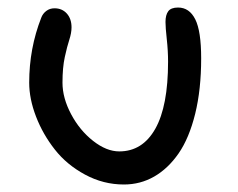

<svg xmlns="http://www.w3.org/2000/svg" viewBox="-20 -497 629 507"><path d="M307.1 -9.8Q252.9 -9.8 204.6 -35.9Q156.2 -62 124.8 -102.1Q93.3 -142.1 75.2 -189Q57.1 -235.8 57.1 -278.8Q57.1 -369.1 88.9 -450.2Q92.8 -460.9 102.1 -468Q111.3 -475.1 124 -475.1Q144 -475.1 156.5 -461.2Q168.9 -447.3 168.9 -424.8Q168.9 -410.2 163.1 -392.3Q157.2 -374.5 151.1 -346.4Q145 -318.4 145 -278.8Q145 -238.3 167.7 -195.6Q190.4 -152.8 225.8 -125Q261.2 -97.2 294.9 -97.2Q356.4 -97.2 390.1 -157Q423.8 -216.8 423.8 -334Q423.8 -362.8 420.4 -393.6Q417 -424.3 417 -439Q417 -457.5 424.3 -467.3Q431.6 -477.1 450.2 -477.1Q480 -477.1 495.6 -446Q511.2 -415 511.2 -342.8Q511.2 -260.7 495.4 -196.5Q479.5 -132.3 451.7 -92Q423.8 -51.8 387.2 -30.8Q350.6 -9.8 307.1 -9.8Z"/></svg>

Font: Shantell Sans Irregular
Style: Regular
Weight: 400
Designer: Stephen Nixon, Anya Danilova, Shantell Martin
Foundry: Arrow Type
Version: Version 1.006;[9816181b4]